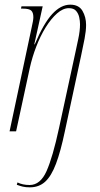

<svg xmlns="http://www.w3.org/2000/svg" viewBox="-20 -563 429 823"><path d="M108 240Q90 240 77.5 237Q65 234 52 229L55 219Q77 230 107 230Q153 230 179.5 170.5Q206 111 233 -14L304 -342Q308 -361 315.5 -396Q323 -431 323 -459Q323 -473 319.5 -489Q316 -505 306 -516.5Q296 -528 275 -528Q250 -528 224.5 -505.5Q199 -483 176 -446Q153 -409 135.5 -363.5Q118 -318 108 -273L49 0H21L115 -442Q119 -460 121 -471Q123 -482 123 -489Q123 -509 114 -517.5Q105 -526 79 -526H70L72 -536H163L127 -373H129Q167 -463 204 -503Q241 -543 281 -543Q318 -543 333.5 -516.5Q349 -490 349 -456Q349 -431 342.5 -397Q336 -363 328 -326L258 0Q240 86 220 139Q200 192 173.5 216Q147 240 108 240Z"/></svg>

Font: Noto Serif Display ExtraCondensed Thin
Style: Italic
Weight: 100
Width: 2
Italic angle: -12°
Designer: Monotype Design Team
Foundry: Monotype Imaging Inc.
Version: Version 2.009